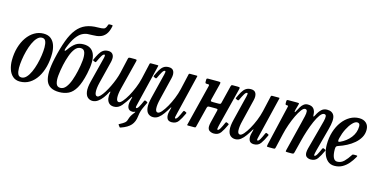

<svg xmlns="http://www.w3.org/2000/svg" viewBox="-92 -1286 3900 1975"><g transform="rotate(15 1858.0 -298.5)"><path d="M-2.5 -180Q-2.5 -254 16 -317.8Q34.5 -381.5 67.8 -429Q101 -476.5 146 -503.2Q191 -530 243.5 -530Q292 -530 321.8 -506Q351.5 -482 365.2 -442Q379 -402 379 -354Q379 -279.5 362 -213.5Q345 -147.5 312.8 -97.2Q280.5 -47 234.8 -18.5Q189 10 132 10Q86 10 56 -16.5Q26 -43 11.8 -86.5Q-2.5 -130 -2.5 -180ZM88 -125Q88 -84.5 98.5 -59.8Q109 -35 137.5 -35Q165 -35 188.5 -59.8Q212 -84.5 230.2 -125Q248.5 -165.5 261.2 -213.5Q274 -261.5 280.8 -309.2Q287.5 -357 287.5 -395Q287.5 -435.5 277 -460.2Q266.5 -485 238 -485Q210.5 -485 187 -460.2Q163.5 -435.5 145.2 -395Q127 -354.5 114.2 -306.5Q101.5 -258.5 94.8 -210.8Q88 -163 88 -125Z M905 -782.5Q893.5 -727 869.8 -697.2Q846 -667.5 812 -656.2Q778 -645 734.5 -645Q709 -645 680.2 -642.8Q651.5 -640.5 621.2 -624.2Q591 -608 560.8 -566.8Q530.5 -525.5 501 -447.5Q492 -423.5 496.5 -417Q501 -410.5 517.5 -434Q553 -484.5 587 -507.2Q621 -530 670 -530Q753.5 -530 783.2 -461.2Q813 -392.5 781.5 -250Q758.5 -145 725.8 -88.8Q693 -32.5 649.5 -11.2Q606 10 550.5 10Q441 10 410.8 -67.5Q380.5 -145 417 -310Q443.5 -428.5 473.8 -510Q504 -591.5 544 -641.2Q584 -691 638 -713.2Q692 -735.5 765.5 -735.5Q809.5 -735.5 828.5 -742.2Q847.5 -749 857.5 -783.5Q860.5 -792 862.8 -794.5Q865 -797 874.5 -797H895Q903.5 -797 905.2 -794.2Q907 -791.5 905 -782.5ZM518.5 -270Q505 -208 499.8 -154.5Q494.5 -101 505.2 -68Q516 -35 550.5 -35Q585 -35 610.2 -67Q635.5 -99 653 -148.5Q670.5 -198 682 -250Q696 -312 701 -365.5Q706 -419 695.2 -452Q684.5 -485 650 -485Q615.5 -485 590.2 -453Q565 -421 547.5 -371.5Q530 -322 518.5 -270Z M805.5 -405.5Q822.5 -443 838.8 -471Q855 -499 876.8 -514.5Q898.5 -530 932 -530Q962 -530 977 -512.8Q992 -495.5 992 -469Q992 -449.5 987 -428L927.5 -190Q912 -126.5 915.5 -87.5Q919 -48.5 942 -48.5Q955.5 -48.5 974 -67.8Q992.5 -87 1012.5 -119.2Q1032.5 -151.5 1051.5 -190.5Q1070.5 -229.5 1085.5 -269.5Q1100.5 -309.5 1108.5 -343.5L1145 -503.5Q1147.5 -515 1153 -517.5Q1158.5 -520 1173 -520H1214Q1232.5 -520 1235.5 -516.5Q1238.5 -513 1234.5 -497.5L1156.5 -188.5Q1141 -126.5 1144.2 -87.8Q1147.5 -49 1170.5 -49Q1186.5 -49 1209.8 -75.8Q1233 -102.5 1257.8 -146.2Q1282.5 -190 1303.8 -241.8Q1325 -293.5 1336.5 -343.5L1375 -512.5Q1377 -520 1387 -520H1457.5Q1465 -520 1466.2 -518.8Q1467.5 -517.5 1466 -511.5L1365 -96Q1360.5 -78 1356 -57.5Q1351.5 -37 1361 -37Q1373 -37 1387.2 -62.2Q1401.5 -87.5 1418.5 -127Q1421.5 -133 1424.5 -135Q1427.5 -137 1434.5 -134L1447.5 -128.5Q1454 -126 1455.2 -123.5Q1456.5 -121 1454 -114.5Q1442 -87.5 1431.2 -66Q1420.5 -44.5 1412.5 -20Q1404.5 4.5 1400.5 40Q1394 99.5 1361.8 136.5Q1329.5 173.5 1258.5 198Q1250.5 201 1248.5 200Q1246.5 199 1242 192.5L1231.5 178.5Q1226.5 172 1229.8 169.8Q1233 167.5 1240 164Q1270.5 148.5 1286.5 135.2Q1302.5 122 1308 101.5Q1316.5 73 1325.5 57.2Q1334.5 41.5 1351.5 20Q1353.5 17.5 1355.5 15Q1361 8 1360.8 4.2Q1360.5 0.5 1350.5 6Q1343.5 10 1332.5 10Q1293 10 1281.5 -19.5Q1270 -49 1281 -91.5L1289.5 -125Q1292.5 -136.5 1290.2 -137.5Q1288 -138.5 1284 -131.5Q1246.5 -70 1213 -30.5Q1179.5 9 1134 9Q1099 9 1080.2 -10Q1061.5 -29 1057 -58.8Q1052.5 -88.5 1060 -121.5Q1062.5 -130.5 1058.5 -130.8Q1054.5 -131 1050 -122.5Q1033 -88.5 1010.5 -58.5Q988 -28.5 961.2 -9.8Q934.5 9 904 9Q876.5 9 854.8 -9Q833 -27 826.5 -68.2Q820 -109.5 837.5 -179L899.5 -424Q901 -430.5 905 -445.8Q909 -461 909 -472Q909 -483 902.5 -483Q889 -483 874 -457.8Q859 -432.5 841 -393Q838 -387 835 -385Q832 -383 825 -386L812 -391.5Q805.5 -394 804.2 -396.5Q803 -399 805.5 -405.5Z M1450 -405.5Q1467 -443 1483.2 -471Q1499.5 -499 1521.2 -514.5Q1543 -530 1576.5 -530Q1616.5 -530 1629.5 -501.2Q1642.5 -472.5 1631.5 -428L1573.5 -190Q1558 -127.5 1560 -88.2Q1562 -49 1586.5 -49Q1602.5 -49 1625.8 -75.8Q1649 -102.5 1674 -146.2Q1699 -190 1720 -241.8Q1741 -293.5 1752.5 -343.5L1791 -512.5Q1793 -520 1802.5 -520H1873Q1880.5 -520 1881.8 -518.8Q1883 -517.5 1881.5 -511.5L1781 -96Q1776.5 -78 1772 -57.5Q1767.5 -37 1777 -37Q1789 -37 1803.2 -62.2Q1817.5 -87.5 1834.5 -127Q1837.5 -133 1840.5 -135Q1843.5 -137 1850.5 -134L1863.5 -128.5Q1870 -126 1871.2 -123.5Q1872.5 -121 1870 -114.5Q1844.5 -58.5 1820 -24.2Q1795.5 10 1748.5 10Q1709 10 1697.5 -19.5Q1686 -49 1697 -91.5L1705.5 -124.5Q1708.5 -136 1706.2 -137Q1704 -138 1700 -131Q1679 -95 1656.5 -63Q1634 -31 1608 -11Q1582 9 1550 9Q1520.5 9 1499 -8.8Q1477.5 -26.5 1471.8 -67.5Q1466 -108.5 1483.5 -179L1544 -424Q1545.5 -430.5 1549.2 -444.5Q1553 -458.5 1553.8 -470.8Q1554.5 -483 1547 -483Q1533.5 -483 1518.5 -457.8Q1503.5 -432.5 1485.5 -393Q1482.5 -387 1479.5 -385Q1476.5 -383 1469.5 -386L1456.5 -391.5Q1450 -394 1448.8 -396.5Q1447.5 -399 1450 -405.5Z M2332 -495 2231 -96Q2229 -89 2225.2 -70.8Q2221.5 -52.5 2221.5 -48.5Q2221.5 -37 2227 -37Q2239 -37 2253.2 -62.2Q2267.5 -87.5 2284.5 -127Q2287.5 -133 2290.5 -135Q2293.5 -137 2300.5 -134L2313.5 -128.5Q2320 -126 2321.2 -123.5Q2322.5 -121 2320 -114.5Q2294.5 -58.5 2270 -24.2Q2245.5 10 2198.5 10Q2174.5 10 2153 -2.5Q2131.5 -15 2131.5 -49.5Q2131.5 -57 2133.5 -69.5Q2135.5 -82 2138 -92L2170.5 -224Q2174 -239 2170 -242Q2166 -245 2147 -245H2094Q2076 -245 2069.2 -242.8Q2062.5 -240.5 2058.5 -226L2005.5 -15.5Q2003 -5.5 2000.2 -3Q1997.5 -0.5 1984.5 -0.5H1924.5Q1910 -0.5 1911.2 -5.2Q1912.5 -10 1915 -20.5L2021.5 -448Q2024 -459 2021 -462Q2018 -465 2005.5 -465H1999.5Q1987 -465 1983.2 -468.2Q1979.5 -471.5 1979.5 -484V-504Q1979.5 -514.5 1983.8 -517.2Q1988 -520 1997.5 -520H2105.5Q2125 -520 2128 -516Q2131 -512 2127 -495L2084.5 -327Q2080 -309.5 2083 -304.8Q2086 -300 2109 -300H2164Q2180 -300 2185.2 -302.8Q2190.5 -305.5 2193.5 -318L2239.5 -504Q2241 -511 2244.5 -515.5Q2248 -520 2257.5 -520H2310.5Q2330 -520 2333.2 -516Q2336.5 -512 2332 -495Z M2325 -405.5Q2342 -443 2358.2 -471Q2374.5 -499 2396.2 -514.5Q2418 -530 2451.5 -530Q2491.5 -530 2504.5 -501.2Q2517.5 -472.5 2506.5 -428L2448.5 -190Q2433 -127.5 2435 -88.2Q2437 -49 2461.5 -49Q2477.5 -49 2500.8 -75.8Q2524 -102.5 2549 -146.2Q2574 -190 2595 -241.8Q2616 -293.5 2627.5 -343.5L2666 -512.5Q2668 -520 2677.5 -520H2748Q2755.5 -520 2756.8 -518.8Q2758 -517.5 2756.5 -511.5L2656 -96Q2651.5 -78 2647 -57.5Q2642.5 -37 2652 -37Q2664 -37 2678.2 -62.2Q2692.5 -87.5 2709.5 -127Q2712.5 -133 2715.5 -135Q2718.5 -137 2725.5 -134L2738.5 -128.5Q2745 -126 2746.2 -123.5Q2747.5 -121 2745 -114.5Q2719.5 -58.5 2695 -24.2Q2670.5 10 2623.5 10Q2584 10 2572.5 -19.5Q2561 -49 2572 -91.5L2580.5 -124.5Q2583.5 -136 2581.2 -137Q2579 -138 2575 -131Q2554 -95 2531.5 -63Q2509 -31 2483 -11Q2457 9 2425 9Q2395.5 9 2374 -8.8Q2352.5 -26.5 2346.8 -67.5Q2341 -108.5 2358.5 -179L2419 -424Q2420.5 -430.5 2424.2 -444.5Q2428 -458.5 2428.8 -470.8Q2429.5 -483 2422 -483Q2408.5 -483 2393.5 -457.8Q2378.5 -432.5 2360.5 -393Q2357.5 -387 2354.5 -385Q2351.5 -383 2344.5 -386L2331.5 -391.5Q2325 -394 2323.8 -396.5Q2322.5 -399 2325 -405.5Z M2851.5 -520H2944.5Q2960.5 -520 2963.5 -518.5Q2966.5 -517 2963.5 -503.5L2947 -445.5Q2941.5 -421.5 2945.8 -419Q2950 -416.5 2961.5 -440.5Q2971.5 -460.5 2984 -481Q2996.5 -501.5 3014.5 -515.2Q3032.5 -529 3057.5 -529Q3100 -529 3119.5 -505.5Q3139 -482 3139.5 -443.5Q3140 -425 3144.2 -424.2Q3148.5 -423.5 3158 -443Q3178.5 -484 3202.8 -506.5Q3227 -529 3262 -529Q3318.5 -529 3337.8 -487.2Q3357 -445.5 3328.5 -341L3263 -96Q3261 -89 3257 -70.8Q3253 -52.5 3253 -48.5Q3253 -37 3258.5 -37Q3270.5 -37 3284.8 -62.2Q3299 -87.5 3316 -127Q3319 -133 3322 -135Q3325 -137 3332 -134L3345 -128.5Q3351.5 -126 3352.8 -123.5Q3354 -121 3351.5 -114.5Q3326 -58.5 3301.5 -24.2Q3277 10 3230 10Q3206 10 3187 -2.5Q3168 -15 3168 -49.5Q3168 -57 3170 -69.8Q3172 -82.5 3174.5 -92L3238.5 -330Q3250 -372 3258.5 -405.5Q3267 -439 3265.2 -458.5Q3263.5 -478 3243.5 -478Q3222.5 -478 3200.2 -447.5Q3178 -417 3156.5 -368Q3135 -319 3116.5 -262.2Q3098 -205.5 3085 -153L3051.5 -20.5Q3048 -7.5 3043.8 -3.8Q3039.5 0 3023 0H2985Q2962.5 0 2961.2 -4.2Q2960 -8.5 2964.5 -26L3040 -330Q3050.5 -371.5 3058 -405Q3065.5 -438.5 3063 -458.2Q3060.5 -478 3040 -478Q3023.5 -478 3002.2 -449.8Q2981 -421.5 2958.8 -375.2Q2936.5 -329 2917.2 -274Q2898 -219 2886 -166L2852.5 -21Q2849 -7 2846 -3.5Q2843 0 2825.5 0H2783.5Q2761 0 2760.2 -4.8Q2759.5 -9.5 2763.5 -27L2860 -442.5Q2863.5 -457.5 2863.5 -461.2Q2863.5 -465 2856 -465H2854.5Q2841.5 -465 2837 -467.8Q2832.5 -470.5 2832.5 -483.5V-497.5Q2832.5 -511 2835.2 -515.5Q2838 -520 2851.5 -520Z M3350.5 -180Q3350.5 -255 3370.5 -318.8Q3390.5 -382.5 3425.8 -430Q3461 -477.5 3507 -503.8Q3553 -530 3604.5 -530Q3651.5 -530 3679.2 -504.2Q3707 -478.5 3707 -432Q3707 -388 3686 -351.2Q3665 -314.5 3630.5 -285Q3596 -255.5 3554.2 -233.8Q3512.5 -212 3470.5 -198.5Q3454.5 -193.5 3448.5 -186.2Q3442.5 -179 3442.5 -155Q3442.5 -99.5 3456.5 -69.2Q3470.5 -39 3498 -39Q3539.5 -39 3570.5 -69.8Q3601.5 -100.5 3628.5 -144Q3632.5 -150.5 3636.8 -151.8Q3641 -153 3652 -153H3666.5Q3681 -153 3683.5 -150.2Q3686 -147.5 3679.5 -136Q3658 -97.5 3629.8 -64.2Q3601.5 -31 3564.8 -10.5Q3528 10 3481 10Q3437 10 3408 -16.8Q3379 -43.5 3364.8 -86.8Q3350.5 -130 3350.5 -180ZM3474.5 -244Q3540 -274 3581.8 -327.2Q3623.5 -380.5 3624 -447Q3625 -483 3595 -483Q3572 -483 3544.8 -454.2Q3517.5 -425.5 3494 -379Q3470.5 -332.5 3457.5 -278Q3452.5 -258 3454.5 -247.2Q3456.5 -236.5 3474.5 -244Z"/></g></svg>

Font: Besley* Condensed
Style: Italic
Weight: 400
Width: 3
Italic angle: -13°
Designer: Owen Earl
Foundry: indestructible type*
Version: Version 3.000; ttfautohint (v1.8.3)